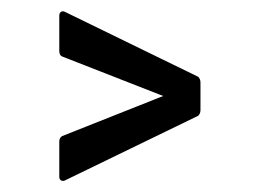

<svg xmlns="http://www.w3.org/2000/svg" viewBox="-20 -468 460 340"><path d="M94 -148Q90 -147 87.5 -149Q85 -151 85 -155V-217Q85 -224 90 -227L269 -298L90 -368Q85 -370 85 -378V-440Q85 -445 88 -447Q91 -449 95 -447L331 -332Q335 -328 335 -322V-273Q335 -267 331 -263Z"/></svg>

Font: Sofia Sans Extra Condensed
Style: Regular
Weight: 400
Designer: Botio Nikoltchev, Ani Petrova
Foundry: lettersoup
Version: Version 4.101